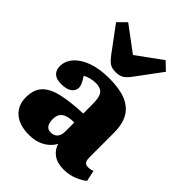

<svg xmlns="http://www.w3.org/2000/svg" viewBox="-237 -944 1076 1076"><g transform="rotate(45 301.0 -406.0)"><path d="M189 14Q112 14 70 -23Q28 -60 28 -123Q28 -185 60 -218.5Q92 -252 156.5 -267Q221 -282 320 -286V-356Q320 -390 314.5 -412.5Q309 -435 293.5 -446Q278 -457 248 -457Q228 -457 207.5 -451.5Q187 -446 172 -437Q183 -421 189.5 -408.5Q196 -396 198.5 -387Q201 -378 201 -371Q201 -347 179.5 -331Q158 -315 115 -315Q76 -315 57.5 -333Q39 -351 39 -380Q39 -422 69 -456Q99 -490 154 -509.5Q209 -529 284 -529Q365 -529 416.5 -508Q468 -487 493 -443.5Q518 -400 518 -332V-137Q518 -114 525.5 -103Q533 -92 552 -92Q562 -92 571 -94Q580 -96 588 -99L602 -34Q580 -16 543.5 -1Q507 14 465 14Q412 14 381 -9Q350 -32 341 -67Q331 -47 311 -28.5Q291 -10 261 2Q231 14 189 14ZM266 -82Q283 -82 295 -89Q307 -96 313.5 -110Q320 -124 320 -143V-215Q286 -215 264 -207.5Q242 -200 231.5 -184.5Q221 -169 221 -143Q221 -115 231.5 -98.5Q242 -82 266 -82ZM286 -578Q262 -578 247.5 -584Q233 -590 221 -602.5Q209 -615 194 -635L88 -778L136 -826L285 -715L435 -824L482 -779L368 -625Q346 -596 327.5 -587Q309 -578 286 -578Z"/></g></svg>

Font: Literata 18pt ExtraBold
Style: Regular
Weight: 800
Designer: Latin by Veronika Burian and Jose Scaglione. Greek by Irene Vlachou. Cyrillic by Vera Evstafieva.
Foundry: TypeTogether
Version: Version 3.103;gftools[0.9.29]